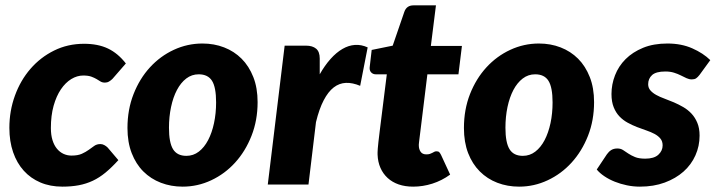

<svg xmlns="http://www.w3.org/2000/svg" viewBox="-20 -689 2676 717"><path d="M422 -91Q397 -63.5 374 -44.5Q351 -25.5 326.5 -14Q302 -2.5 274.2 2.8Q246.5 8 213 8Q167.5 8 131 -7.5Q94.5 -23 68.8 -51.5Q43 -80 29 -120.5Q15 -161 15 -211.5Q15 -275 35.8 -332Q56.5 -389 93.8 -432Q131 -475 182 -500.2Q233 -525.5 294 -525.5Q346 -525.5 383.2 -507.8Q420.5 -490 450 -452L400 -394.5Q394.5 -389 387.5 -384.8Q380.5 -380.5 372 -380.5Q362 -380.5 355.2 -384.8Q348.5 -389 340.5 -393.8Q332.5 -398.5 321 -402.8Q309.5 -407 291 -407Q268 -407 246.2 -393.8Q224.5 -380.5 207.5 -355.5Q190.5 -330.5 180.2 -294Q170 -257.5 170 -211Q170 -185 176 -165.8Q182 -146.5 192.5 -133.8Q203 -121 217 -114.5Q231 -108 247 -108Q271 -108 285.8 -114.8Q300.5 -121.5 311.5 -129.5Q322.5 -137.5 332 -144.2Q341.5 -151 355 -151Q362.5 -151 369.5 -147.2Q376.5 -143.5 382 -138L422 -91Z M676 -107Q702 -107 722.5 -122.8Q743 -138.5 757.2 -165.8Q771.5 -193 779.2 -229.2Q787 -265.5 787 -306.5Q787 -363 771.8 -387.2Q756.5 -411.5 722 -411.5Q696 -411.5 675.5 -395.8Q655 -380 640.8 -353Q626.5 -326 618.8 -289.5Q611 -253 611 -212Q611 -156.5 626.2 -131.8Q641.5 -107 676 -107ZM662 8Q618.5 8 580.8 -6.5Q543 -21 515.2 -48.8Q487.5 -76.5 471.8 -117.2Q456 -158 456 -211Q456 -280 478.8 -337.8Q501.5 -395.5 540 -437.5Q578.5 -479.5 629.2 -503Q680 -526.5 736 -526.5Q779.5 -526.5 817 -512Q854.5 -497.5 882.2 -469.8Q910 -442 926 -401.2Q942 -360.5 942 -307.5Q942 -239.5 919.2 -181.8Q896.5 -124 858 -81.8Q819.5 -39.5 768.8 -15.8Q718 8 662 8Z M980 0 1043 -518.5H1123Q1147 -518.5 1160.5 -507.2Q1174 -496 1174 -470.5V-411.5Q1193 -445 1214.5 -469Q1236 -493 1258.8 -506.2Q1281.5 -519.5 1305.2 -521.2Q1329 -523 1353 -512L1325 -368.5Q1296.5 -380.5 1271.8 -379.5Q1247 -378.5 1226.2 -362.5Q1205.5 -346.5 1188.8 -314.5Q1172 -282.5 1160 -233L1132 0Z M1390 -112Q1390 -115.5 1390 -120.5Q1390 -125.5 1390.8 -134.8Q1391.5 -144 1393.2 -159.2Q1395 -174.5 1398 -199.5L1424.5 -411.5H1383Q1372.5 -411.5 1365.5 -419.2Q1358.5 -427 1361 -442L1368 -502.5L1446.5 -518.5L1490 -645Q1498.5 -669 1524 -669H1608L1589 -517.5H1705L1692 -411.5H1576L1551 -208Q1548.5 -187.5 1547 -175.8Q1545.5 -164 1544.8 -157.8Q1544 -151.5 1544 -149.2Q1544 -147 1544 -146.5Q1544 -132 1550.8 -122.2Q1557.5 -112.5 1572 -112.5Q1580 -112.5 1585.2 -114.2Q1590.5 -116 1594.5 -118.2Q1598.5 -120.5 1602 -122.2Q1605.5 -124 1610 -124Q1617 -124 1620.2 -120.8Q1623.5 -117.5 1627 -110.5L1661 -37Q1630 -14.5 1594.5 -3.2Q1559 8 1523 8Q1493 8 1469 -0.2Q1445 -8.5 1427.8 -24.2Q1410.5 -40 1400.8 -62Q1391 -84 1390 -112Z M1932.5 -107Q1958.5 -107 1979 -122.8Q1999.5 -138.5 2013.8 -165.8Q2028 -193 2035.8 -229.2Q2043.5 -265.5 2043.5 -306.5Q2043.5 -363 2028.2 -387.2Q2013 -411.5 1978.5 -411.5Q1952.5 -411.5 1932 -395.8Q1911.5 -380 1897.2 -353Q1883 -326 1875.2 -289.5Q1867.5 -253 1867.5 -212Q1867.5 -156.5 1882.8 -131.8Q1898 -107 1932.5 -107ZM1918.5 8Q1875 8 1837.2 -6.5Q1799.5 -21 1771.8 -48.8Q1744 -76.5 1728.2 -117.2Q1712.5 -158 1712.5 -211Q1712.5 -280 1735.2 -337.8Q1758 -395.5 1796.5 -437.5Q1835 -479.5 1885.8 -503Q1936.5 -526.5 1992.5 -526.5Q2036 -526.5 2073.5 -512Q2111 -497.5 2138.8 -469.8Q2166.5 -442 2182.5 -401.2Q2198.5 -360.5 2198.5 -307.5Q2198.5 -239.5 2175.8 -181.8Q2153 -124 2114.5 -81.8Q2076 -39.5 2025.2 -15.8Q1974.5 8 1918.5 8Z M2592.5 -409.5Q2585.5 -400.5 2579.5 -396.5Q2573.5 -392.5 2563.5 -392.5Q2553.5 -392.5 2543.8 -397Q2534 -401.5 2522.8 -407.2Q2511.5 -413 2497.2 -417.5Q2483 -422 2464.5 -422Q2430 -422 2415.2 -408.8Q2400.5 -395.5 2400.5 -374.5Q2400.5 -361 2408.8 -351.5Q2417 -342 2430.5 -334.5Q2444 -327 2461.2 -320.8Q2478.5 -314.5 2496.5 -306.8Q2514.5 -299 2531.8 -289Q2549 -279 2562.5 -264.5Q2576 -250 2584.2 -230Q2592.5 -210 2592.5 -182.5Q2592.5 -143.5 2577 -108.8Q2561.5 -74 2532.5 -48.2Q2503.5 -22.5 2462.2 -7.2Q2421 8 2369.5 8Q2345 8 2321 3Q2297 -2 2275.8 -10.5Q2254.5 -19 2237 -30.8Q2219.5 -42.5 2208.5 -56L2246.5 -113Q2253.5 -123 2262.8 -128.8Q2272 -134.5 2285.5 -134.5Q2298 -134.5 2307 -128.5Q2316 -122.5 2326.5 -115.5Q2337 -108.5 2351.5 -102.5Q2366 -96.5 2389.5 -96.5Q2422.5 -96.5 2438.5 -111.2Q2454.5 -126 2454.5 -146Q2454.5 -161.5 2446.2 -171.5Q2438 -181.5 2424.5 -188.8Q2411 -196 2394 -201.8Q2377 -207.5 2359 -214.5Q2341 -221.5 2324 -230.8Q2307 -240 2293.5 -254Q2280 -268 2271.8 -288.5Q2263.5 -309 2263.5 -338Q2263.5 -374 2276.8 -408Q2290 -442 2316.2 -468.2Q2342.5 -494.5 2381.5 -510.5Q2420.5 -526.5 2472.5 -526.5Q2524.5 -526.5 2565.2 -508.5Q2606 -490.5 2632.5 -464.5Z"/></svg>

Font: Lato Black
Style: Italic
Weight: 900
Italic angle: -7°
Designer: Lukasz Dziedzic
Foundry: tyPoland Lukasz Dziedzic
Version: Version 2.007; 2014-02-27